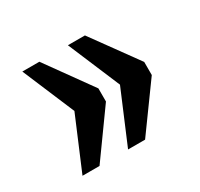

<svg xmlns="http://www.w3.org/2000/svg" viewBox="-95 -588 662 635"><g transform="rotate(-30 236.0 -270.0)"><path d="M228 -71H293L419 -245V-295L293 -469H228L312 -270ZM54 -71H119L244 -245V-295L119 -469H54L138 -270Z"/></g></svg>

Font: Noto Serif Bengali ExtraCondensed ExtraBold
Style: Regular
Weight: 800
Width: 2
Designer: Juan Bruce, Universal Thirst, Indian Type Foundry and the Monotype Design Team.
Foundry: Monotype Imaging Inc.
Version: Version 2.003